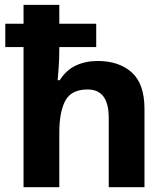

<svg xmlns="http://www.w3.org/2000/svg" viewBox="-20 -780 697 800"><path d="M227.1 -759.8V-681.2H380.9V-584H227.1V-575.2Q227.1 -534.7 224.4 -497.8Q221.7 -460.9 220.2 -445.8H229Q255.4 -487.8 295.7 -506.8Q335.9 -525.9 387.2 -525.9Q475.6 -525.9 528.8 -478.5Q582 -431.2 582 -326.2V0H433.1V-289.1Q433.1 -407.2 345.2 -407.2Q277.3 -407.2 252.2 -360.6Q227.1 -314 227.1 -227.1V0H78.1V-584H2V-681.2H78.1V-759.8Z"/></svg>

Font: Open Sans
Style: Bold
Weight: 700
Designer: Monotype Design Team
Foundry: Monotype Imaging Inc.
Version: Version 3.000; ttfautohint (v1.8.4)